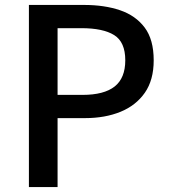

<svg xmlns="http://www.w3.org/2000/svg" viewBox="-20 -757 688 777"><path d="M97 0V-737H320Q403 -737 466 -715.5Q529 -694 565.5 -645.5Q602 -597 602 -513Q602 -433 566 -381.5Q530 -330 467.5 -304.5Q405 -279 324 -279H213V0ZM213 -373H314Q401 -373 444 -407Q487 -441 487 -513Q487 -587 442 -615Q397 -643 309 -643H213Z"/></svg>

Font: Noto Sans SC Medium
Style: Regular
Weight: 500
Designer: Ryoko NISHIZUKA  (kana, bopomofo & ideographs); Paul D. Hunt (Latin, Greek & Cyrillic); Sandoll Communications , Soo-you
Foundry: Adobe
Version: Version 2.004-H2;hotconv 1.0.118;makeotfexe 2.5.65603